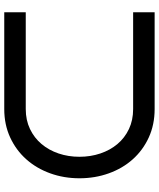

<svg xmlns="http://www.w3.org/2000/svg" viewBox="57 -797 740 894"><g transform="rotate(-90 427.0 -350.0)"><path d="M816.9 0H366.2Q293.5 0 233.9 -27.3Q174.3 -54.7 132.1 -102.1Q89.8 -149.4 66.9 -213.4Q43.9 -277.3 43.9 -350.1Q43.9 -422.4 66.9 -486.1Q89.8 -549.8 132.1 -597.4Q174.3 -645 233.9 -672.6Q293.5 -700.2 366.2 -700.2H816.9V-600.1H366.2Q314.5 -600.1 273.2 -580.3Q231.9 -560.5 203.4 -526.6Q174.8 -492.7 159.4 -447.3Q144 -401.9 144 -350.1Q144 -298.3 159.4 -252.7Q174.8 -207 203.4 -173.1Q231.9 -139.2 273.2 -119.6Q314.5 -100.1 366.2 -100.1H816.9Z"/></g></svg>

Font: Bruno Ace SC
Style: Regular
Weight: 400
Designer: Astigmatic (AOETI)
Foundry: Astigmatic (AOETI)
Version: Version 1.000